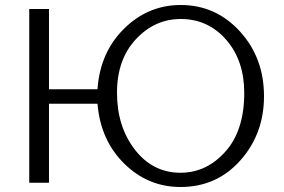

<svg xmlns="http://www.w3.org/2000/svg" viewBox="-20 -731 1137 768"><path d="M97 0V-695H176V-374H370Q380 -521 476 -616Q572 -711 703 -711Q843 -711 939.5 -605.5Q1036 -500 1036 -346Q1036 -196 941.5 -89.5Q847 17 702 17Q572 17 477 -76.5Q382 -170 370 -316H176V0ZM448 -360Q448 -225 519.5 -132.5Q591 -40 702 -40Q806 -40 881.5 -124.5Q957 -209 957 -359Q957 -488 886 -570.5Q815 -653 708 -655H703Q599 -655 523.5 -574Q448 -493 448 -360Z"/></svg>

Font: Coval
Style: ExtraLight
Weight: 250
Foundry: Context Ltd
Version: Version 001.000